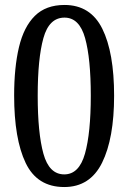

<svg xmlns="http://www.w3.org/2000/svg" viewBox="-20 -744 517 774"><path d="M239 10Q130 10 83.5 -87Q37 -184 37 -359Q37 -472 56.5 -554Q76 -636 120.5 -680Q165 -724 240 -724Q345 -724 392.5 -628Q440 -532 440 -358Q440 -186 391.5 -88Q343 10 239 10ZM239 -41Q299 -41 322.5 -124.5Q346 -208 346 -358Q346 -508 323 -590.5Q300 -673 240 -673Q178 -673 155 -590.5Q132 -508 132 -358Q132 -208 155 -124.5Q178 -41 239 -41Z"/></svg>

Font: Noto Serif Tamil Condensed
Style: Regular
Weight: 400
Width: 3
Designer: Indian Type Foundry, Tom Grace, and the Monotype Design Team
Foundry: Monotype Imaging Inc.
Version: Version 2.004; ttfautohint (v1.8.4.7-5d5b)